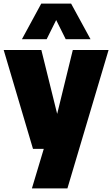

<svg xmlns="http://www.w3.org/2000/svg" viewBox="-26 -828 624 1068"><path d="M157.5 0 -5.5 -550H204L292 -194.5L379 -550H578L349 220H151.5L217.5 0ZM96 -610 203.5 -808H369.5L477.5 -610H339.5L286.5 -716.5L233.5 -610Z"/></svg>

Font: Encode Sans SemiCondensed SemiCondensed Black
Style: Regular
Weight: 900
Width: 4
Designer: Multiple Designers
Foundry: Impallari Type
Version: Version 3.000; ttfautohint (v1.8.3) -l 8 -r 50 -G 200 -x 14 